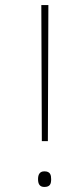

<svg xmlns="http://www.w3.org/2000/svg" viewBox="-20 -734 325 762"><path d="M144 -714 146 -174H170L172 -714ZM131 -23C131 -6 136 8 156 8C180 8 183 -6 183 -23C183 -39 180 -54 156 -54C136 -54 131 -39 131 -23Z"/></svg>

Font: Noto Sans Oriya ExtCond Thin
Style: Regular
Weight: 100
Width: 2
Designer: Amélie Bonet and Sol Matas
Foundry: Google LLC
Version: Version 2.006